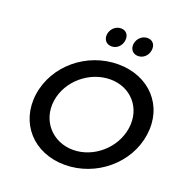

<svg xmlns="http://www.w3.org/2000/svg" viewBox="-159 -1061 1148 1205"><g transform="rotate(20 415.0 -458.0)"><path d="M445 -921C410 -921 380 -894 374 -857C369 -821 391 -794 426 -794C461 -794 490 -821 495 -857C501 -894 480 -921 445 -921ZM622 -921C587 -921 557 -894 551 -857C546 -821 568 -794 603 -794C638 -794 667 -821 672 -857C678 -894 657 -921 622 -921ZM506 -703C297 -703 113 -551 84 -350C56 -150 195 5 404 5C613 5 798 -150 826 -350C855 -550 715 -703 506 -703ZM492 -597C629 -597 725 -489 705 -350C685 -211 558 -101 421 -101C284 -101 184 -211 204 -350C224 -489 354 -597 492 -597Z"/></g></svg>

Font: Trueno
Style: RoundIt
Weight: 400
Designer: Julieta Ulanovsky, Jasper
Foundry: Julieta Ulanovsky, Cannot Into Space Fonts
Version: Version 3.001